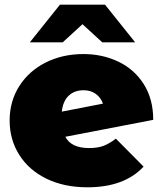

<svg xmlns="http://www.w3.org/2000/svg" viewBox="-20 -787 693 817"><path d="M419.5 -166C403.2 -160 383 -157 359 -157C308.3 -157 274.7 -173 258 -205L632 -277C632 -335.7 618.7 -386.2 592 -428.5C565.3 -470.8 529.3 -502.8 484 -524.5C438.7 -546.2 389 -557 335 -557C275.7 -557 222.2 -545 174.5 -521C126.8 -497 89.3 -463.5 62 -420.5C34.7 -377.5 21 -328.7 21 -274C21 -220 34.7 -171.3 62 -128C89.3 -84.7 128 -50.8 178 -26.5C228 -2.2 286 10 352 10C456.7 10 536.3 -19.3 591 -78L473 -197C453.7 -182.3 435.8 -172 419.5 -166ZM272.5 -380C288.8 -395.3 310 -403 336 -403C356 -403 373.2 -397.8 387.5 -387.5C401.8 -377.2 412 -363.3 418 -346L243 -312C246.3 -342 256.2 -364.7 272.5 -380ZM415 -607H555L427 -767H235L107 -607H247L331 -684Z"/></svg>

Font: Montserrat Custom Black
Style: Regular
Weight: 900
Designer: Julieta Ulanovsky
Foundry: Julieta Ulanovsky
Version: Version 7.200